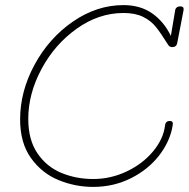

<svg xmlns="http://www.w3.org/2000/svg" viewBox="-20 -732 741 754"><path d="M701 -693 676 -563Q673 -547 656 -547Q645 -547 639 -558Q611 -603 591.5 -627Q572 -651 541.5 -666Q511 -681 465 -681Q368 -681 281.5 -619.5Q195 -558 143 -461Q91 -364 91 -265Q91 -183 127 -130Q163 -77 221 -53Q279 -29 346 -29Q415 -29 478 -59Q541 -89 581.5 -138Q622 -187 628 -239Q630 -257 647 -257Q654 -257 657 -253Q660 -249 658 -239Q648 -177 605 -121.5Q562 -66 494 -32Q426 2 346 2Q275 2 209.5 -25Q144 -52 101.5 -111.5Q59 -171 59 -263Q59 -373 115.5 -477.5Q172 -582 266 -647Q360 -712 465 -712Q531 -712 577.5 -679.5Q624 -647 651 -591L668 -692Q669 -699 674.5 -703Q680 -707 688 -707Q703 -707 701 -693Z"/></svg>

Font: Mali ExtraLight
Style: Italic
Weight: 275
Italic angle: -10°
Version: Version 1.000; ttfautohint (v1.6)